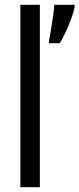

<svg xmlns="http://www.w3.org/2000/svg" viewBox="-20 -780 331 800"><path d="M146 0H65V-760H146ZM291 -750Q287 -729 276 -700Q265 -671 252.5 -644Q240 -617 229 -600H184V-611Q186 -619 189.5 -638.5Q193 -658 196.5 -681.5Q200 -705 203 -726.5Q206 -748 206 -760H291Z"/></svg>

Font: Noto Sans Gurmukhi ExtraCondensed
Style: Regular
Weight: 400
Width: 2
Designer: Jelle Bosma - Monotype Design Team
Foundry: Monotype Imaging Inc.
Version: Version 2.004; ttfautohint (v1.8.4.7-5d5b)